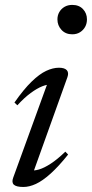

<svg xmlns="http://www.w3.org/2000/svg" viewBox="-20 -734 366 764"><path d="M32.5 -27 171.5 -409.5 184.5 -397.5Q169.5 -399 148.5 -390.8Q127.5 -382.5 102.2 -364Q77 -345.5 49 -315L37.5 -326Q74.5 -379 105.8 -409.2Q137 -439.5 163.8 -452Q190.5 -464.5 214.5 -464.5Q237 -464.5 245.8 -454.8Q254.5 -445 248.5 -427.5L109 -38.5L99.5 -57Q114 -53.5 134.8 -59.5Q155.5 -65.5 182 -82.8Q208.5 -100 240 -130.5L251 -119Q213 -71.5 181.2 -43Q149.5 -14.5 123 -2.2Q96.5 10 73 10Q45 10 35.2 1Q25.5 -8 32.5 -27ZM208.5 -657Q208.5 -673 216 -686Q223.5 -699 236.8 -706.8Q250 -714.5 267.5 -714.5Q294.5 -714.5 310.2 -697.8Q326 -681 326 -657Q326 -640.5 318.8 -627.2Q311.5 -614 298.5 -605.8Q285.5 -597.5 267.5 -597.5Q241 -597.5 224.8 -615Q208.5 -632.5 208.5 -657Z"/></svg>

Font: Newsreader 36pt
Style: Italic
Weight: 400
Italic angle: -17°
Designer: Hugues Gentile
Foundry: Production Type
Version: Version 1.003